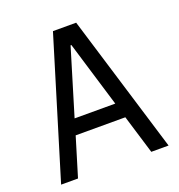

<svg xmlns="http://www.w3.org/2000/svg" viewBox="-127 -807 854 914"><g transform="rotate(-20 300.0 -350.0)"><path d="M113.4 0 173.2 -196.8H424.8L484.6 0H572.2L358.8 -700H241.2L27.8 0ZM196 -274.4 297 -608H301L402 -274.4Z"/></g></svg>

Font: CommitMonoV143 ExtLt
Style: Regular
Weight: 200
Monospace: yes
Designer: Eigil Nikolajsen
Foundry: Eigil Nikolajsen
Version: Version 1.143